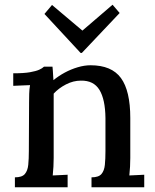

<svg xmlns="http://www.w3.org/2000/svg" viewBox="-20 -792 657 812"><path d="M43 0V-42Q73 -42 85 -56Q97 -70 99.5 -95Q102 -120 102 -153L103 -361Q103 -377 103.5 -395.5Q104 -414 107 -432Q89 -431 70.5 -430.5Q52 -430 36 -429V-482Q81 -482 106.5 -486.5Q132 -491 145.5 -497Q159 -503 166 -510H202Q203 -501 203.5 -493Q204 -485 204.5 -476Q205 -467 206 -453Q228 -471 254 -485Q280 -499 308.5 -507.5Q337 -516 363 -516Q452 -516 491.5 -462Q531 -408 531 -293V-124Q531 -106 530 -87.5Q529 -69 527 -50Q543 -51 559.5 -51.5Q576 -52 590 -53V0H367V-42Q397 -42 409 -56Q421 -70 423.5 -95Q426 -120 426 -153V-293Q425 -372 400.5 -412Q376 -452 322 -451Q290 -451 259 -435Q228 -419 207 -396Q207 -386 207 -374.5Q207 -363 207 -351V-124Q207 -106 206 -87.5Q205 -69 203 -50Q219 -51 235.5 -51.5Q252 -52 266 -53V0ZM321 -568 168 -733 200 -771 328 -663H329L456 -772L486 -737L326 -568Z"/></svg>

Font: Lora Medium
Style: Regular
Weight: 500
Designer: Olga Karpushina, Alexei Vanyashin (Cyrillic)
Foundry: Cyreal
Version: Version 3.004